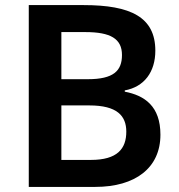

<svg xmlns="http://www.w3.org/2000/svg" viewBox="-20 -734 704 754"><path d="M308 -714H93V0H354C512 0 610 -75 610 -205C610 -317 548 -359 470 -374V-379C547 -393 590 -452 590 -535C590 -667 493 -714 308 -714ZM325 -423H221V-608H315C414 -608 459 -582 459 -518C459 -456 426 -423 325 -423ZM221 -320H331C440 -320 476 -279 476 -217C476 -150 441 -106 337 -106H221Z"/></svg>

Font: Noto Sans Tai Tham SemiBold
Style: Regular
Weight: 600
Designer: Monotype Design Team 2013. Revised by David WIlliams 2020
Foundry: Monotype Imaging Inc.
Version: Version 2.002